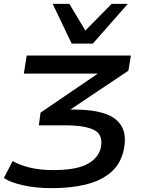

<svg xmlns="http://www.w3.org/2000/svg" viewBox="-37 -787 751 999"><path d="M233 192Q149 192 82.5 177Q16 162 -17 139L29 51Q65 72 118 85Q171 98 239 98Q351 98 409.5 70.5Q468 43 486 -11Q503 -83 455.5 -109Q408 -135 300 -135H165L174 -201L519 -436L509 -404H87L102 -498H644L631 -419L305 -201L284 -217H350Q446 -217 509.5 -195.5Q573 -174 598.5 -125Q624 -76 604 5Q586 72 536 113Q486 154 409.5 173Q333 192 233 192ZM336 -560 237 -767H324L407 -628L544 -767H628L446 -560Z"/></svg>

Font: Nunito Sans 7pt Expanded SemiBold
Style: Italic
Weight: 600
Width: 7
Italic angle: -9°
Designer: Vernon Adams
Foundry: Vernon Adams
Version: Version 3.101;gftools[0.9.27]